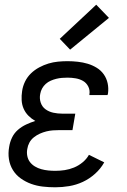

<svg xmlns="http://www.w3.org/2000/svg" viewBox="-20 -788 540 816"><path d="M215 8Q188 8 162 5Q136 2 112.5 -6.5Q89 -15 68.5 -29.5Q48 -44 35 -65Q22 -86 18 -111.5Q14 -137 19 -164Q22 -184 31 -203Q40 -222 56 -236Q72 -250 91.5 -259Q111 -268 130 -274Q114 -283 101 -296Q88 -309 80.5 -326Q73 -343 72 -362.5Q71 -382 74 -401Q77 -422 86.5 -441.5Q96 -461 111.5 -476Q127 -491 146.5 -501.5Q166 -512 186 -518Q206 -524 226.5 -526Q247 -528 267 -528Q289 -528 311 -525.5Q333 -523 353 -517Q373 -511 391 -500Q409 -489 421 -472Q433 -455 437.5 -434Q442 -413 439 -391Q438 -389 438 -387.5Q438 -386 437 -384H360Q360 -385 360 -386Q360 -387 360 -387Q363 -405 355 -420.5Q347 -436 333 -444Q319 -452 302 -455Q285 -458 267 -458Q255 -458 243 -457Q231 -456 219 -453Q207 -450 195.5 -445Q184 -440 174.5 -431.5Q165 -423 159 -412Q153 -401 151 -389Q147 -370 153 -352Q159 -334 173.5 -323.5Q188 -313 206.5 -309Q225 -305 244 -305H300L288 -235H233Q219 -235 205 -234Q191 -233 177 -229.5Q163 -226 149.5 -220Q136 -214 124 -204.5Q112 -195 105 -182Q98 -169 96 -155Q93 -140 96 -125Q99 -110 107.5 -99Q116 -88 128.5 -80.5Q141 -73 155.5 -69Q170 -65 185 -63.5Q200 -62 215 -62Q235 -62 255 -65Q275 -68 294.5 -76Q314 -84 331 -98Q348 -112 358 -130L423 -98Q408 -71 384 -49.5Q360 -28 332 -15Q304 -2 274 3Q244 8 215 8ZM278 -577 234 -623 389 -768 443 -712Z"/></svg>

Font: Iosevka SS04
Style: Italic
Weight: 400
Italic angle: -9°
Monospace: yes
Designer: Belleve Invis
Foundry: Belleve Invis
Version: Version 19.0.0; ttfautohint (v1.8.4)